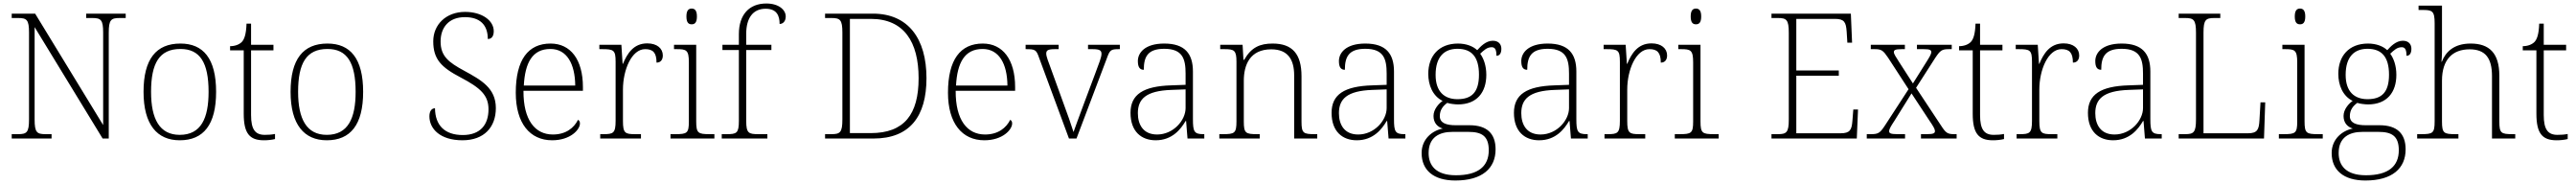

<svg xmlns="http://www.w3.org/2000/svg" viewBox="-20 -792 14732 1052"><path d="M47 0H275V-25H240C191 -25 178 -35 178 -109V-637L567 0H602V-605C602 -679 615 -689 664 -689H699V-714H473V-689H508C557 -689 570 -679 570 -606V-77L181 -714H47V-689H84C133 -689 146 -679 146 -606V-109C146 -35 133 -25 84 -25H47Z M1008 10C1144 10 1216 -79 1216 -267C1216 -458 1142 -543 1012 -543C873 -543 801 -454 801 -267C801 -79 879 10 1008 10ZM1008 -21C893 -21 844 -111 844 -267C844 -430 891 -512 1012 -512C1124 -512 1173 -434 1173 -267C1173 -116 1130 -21 1008 -21Z M1489 10C1510 10 1533 8 1553 3V-26C1532 -22 1516 -21 1494 -21C1440 -21 1416 -52 1416 -134V-504H1544V-536H1416V-657H1390C1388 -595 1377 -566 1362 -551C1347 -537 1324 -528 1296 -528V-504H1374V-142C1374 -30 1407 10 1489 10Z M1849 10C1985 10 2057 -79 2057 -267C2057 -458 1983 -543 1853 -543C1714 -543 1642 -454 1642 -267C1642 -79 1720 10 1849 10ZM1849 -21C1734 -21 1685 -111 1685 -267C1685 -430 1732 -512 1853 -512C1965 -512 2014 -434 2014 -267C2014 -116 1971 -21 1849 -21Z M2625 10C2750 10 2816 -66 2816 -174C2816 -288 2733 -334 2636 -387C2545 -436 2500 -471 2500 -555C2500 -635 2547 -694 2639 -694C2725 -694 2770 -650 2770 -569C2792 -569 2804 -585 2804 -614C2804 -674 2738 -724 2640 -724C2531 -724 2458 -651 2458 -556C2458 -453 2504 -407 2615 -349C2729 -289 2774 -247 2774 -167C2774 -79 2727 -20 2627 -20C2523 -20 2469 -76 2468 -173C2447 -173 2436 -154 2436 -127C2436 -56 2497 10 2625 10Z M3138 10C3243 10 3297 -51 3297 -86C3297 -97 3293 -103 3286 -107C3263 -61 3217 -23 3142 -23C3040 -23 2973 -106 2974 -273H3314V-294C3314 -452 3243 -543 3129 -543C3001 -543 2930 -451 2930 -262C2930 -88 3010 10 3138 10ZM3270 -303H2976C2983 -432 3024 -512 3128 -512C3222 -512 3269 -427 3270 -303Z M3413 0H3646V-25H3613C3556 -25 3543 -30 3543 -100V-280C3543 -393 3593 -511 3670 -511C3714 -511 3735 -492 3735 -434C3760 -434 3771 -452 3771 -475C3771 -515 3738 -544 3682 -544C3603 -544 3567 -485 3543 -427H3541L3534 -536H3408V-511H3423C3490 -511 3501 -506 3501 -439V-101C3501 -30 3487 -25 3431 -25H3413Z M3936 -653C3954 -653 3966 -663 3966 -698C3966 -732 3954 -743 3936 -743C3918 -743 3906 -732 3906 -698C3906 -663 3918 -653 3936 -653ZM3815 0H4066V-25H4040C3973 -25 3962 -30 3962 -98V-536H3835V-511H3850C3906 -511 3920 -506 3920 -435V-97C3920 -30 3909 -25 3842 -25H3815Z M4108 0H4369V-25H4318C4262 -25 4248 -30 4248 -101V-506H4392V-536H4248V-599C4248 -688 4286 -742 4359 -742C4423 -742 4439 -702 4439 -655C4457 -655 4474 -669 4474 -698C4474 -735 4435 -772 4363 -772C4265 -772 4206 -708 4206 -597V-536H4112V-506H4206V-101C4206 -30 4193 -25 4136 -25H4108Z M4699 0H4976C5183 0 5279 -126 5279 -345C5279 -572 5174 -714 4973 -714H4699V-689H4736C4785 -689 4798 -679 4798 -606V-109C4798 -35 4785 -25 4736 -25H4699ZM4960 -31H4841V-684H4961C5150 -684 5234 -553 5234 -345C5234 -138 5152 -31 4960 -31Z M5610 10C5715 10 5769 -51 5769 -86C5769 -97 5765 -103 5758 -107C5735 -61 5689 -23 5614 -23C5512 -23 5445 -106 5446 -273H5786V-294C5786 -452 5715 -543 5601 -543C5473 -543 5402 -451 5402 -262C5402 -88 5482 10 5610 10ZM5742 -303H5448C5455 -432 5496 -512 5600 -512C5694 -512 5741 -427 5742 -303Z M5923 -462 6094 0H6137L6310 -457C6328 -507 6333 -511 6381 -511H6385V-536H6203V-511H6229C6271 -511 6280 -503 6280 -484C6280 -464 6266 -431 6245 -374L6182 -206C6150 -121 6129 -62 6120 -37C6109 -73 6083 -147 6062 -203L5988 -407C5978 -434 5964 -469 5964 -485C5964 -503 5972 -511 6013 -511H6035V-536H5846V-511C5901 -511 5907 -508 5923 -462Z M6590 10C6685 10 6734 -54 6761 -100H6764L6772 0H6868V-25H6862C6810 -25 6803 -40 6803 -111V-383C6803 -485 6757 -543 6639 -543C6528 -543 6488 -490 6488 -443C6488 -408 6499 -393 6522 -393C6522 -467 6544 -513 6639 -513C6745 -513 6761 -454 6761 -371V-307L6678 -304C6519 -299 6446 -252 6446 -147C6446 -39 6509 10 6590 10ZM6598 -23C6520 -23 6488 -78 6488 -145C6488 -225 6533 -273 6680 -278L6761 -281V-174C6761 -104 6691 -23 6598 -23Z M6954 0H7185V-25H7171C7105 -25 7094 -30 7094 -97V-331C7094 -419 7128 -510 7251 -510C7348 -510 7382 -449 7382 -361V0H7514V-25H7501C7434 -25 7424 -30 7424 -98V-356C7424 -483 7372 -543 7259 -543C7187 -543 7137 -522 7096 -450H7092L7087 -536H6959V-511H6982C7039 -511 7052 -505 7052 -439V-98C7052 -30 7041 -25 6974 -25H6954Z M7740 10C7835 10 7884 -54 7911 -100H7914L7922 0H8018V-25H8012C7960 -25 7953 -40 7953 -111V-383C7953 -485 7907 -543 7789 -543C7678 -543 7638 -490 7638 -443C7638 -408 7649 -393 7672 -393C7672 -467 7694 -513 7789 -513C7895 -513 7911 -454 7911 -371V-307L7828 -304C7669 -299 7596 -252 7596 -147C7596 -39 7659 10 7740 10ZM7748 -23C7670 -23 7638 -78 7638 -145C7638 -225 7683 -273 7830 -278L7911 -281V-174C7911 -104 7841 -23 7748 -23Z M8304 240C8458 240 8534 170 8534 62C8534 -28 8485 -76 8385 -76H8306C8253 -76 8215 -88 8215 -128C8215 -164 8234 -187 8258 -204C8268 -199 8303 -195 8319 -195C8427 -195 8481 -264 8481 -364C8481 -418 8465 -459 8446 -485C8469 -506 8485 -522 8512 -522C8532 -522 8539 -506 8539 -473C8558 -473 8567 -489 8567 -513C8567 -538 8552 -559 8518 -559C8478 -559 8447 -525 8429 -505C8406 -527 8367 -543 8319 -543C8209 -543 8149 -471 8149 -370C8149 -307 8173 -244 8231 -215C8209 -200 8179 -167 8179 -129C8179 -89 8202 -66 8232 -57C8173 -46 8111 2 8111 83C8111 180 8178 240 8304 240ZM8316 -225C8241 -225 8191 -268 8191 -364C8191 -468 8241 -513 8316 -513C8396 -513 8439 -468 8439 -365C8439 -262 8395 -225 8316 -225ZM8307 210C8189 210 8151 151 8151 83C8151 -7 8212 -38 8287 -38H8379C8454 -38 8495 -15 8495 67C8495 157 8437 210 8307 210Z M8783 10C8878 10 8927 -54 8954 -100H8957L8965 0H9061V-25H9055C9003 -25 8996 -40 8996 -111V-383C8996 -485 8950 -543 8832 -543C8721 -543 8681 -490 8681 -443C8681 -408 8692 -393 8715 -393C8715 -467 8737 -513 8832 -513C8938 -513 8954 -454 8954 -371V-307L8871 -304C8712 -299 8639 -252 8639 -147C8639 -39 8702 10 8783 10ZM8791 -23C8713 -23 8681 -78 8681 -145C8681 -225 8726 -273 8873 -278L8954 -281V-174C8954 -104 8884 -23 8791 -23Z M9157 0H9390V-25H9357C9300 -25 9287 -30 9287 -100V-280C9287 -393 9337 -511 9414 -511C9458 -511 9479 -492 9479 -434C9504 -434 9515 -452 9515 -475C9515 -515 9482 -544 9426 -544C9347 -544 9311 -485 9287 -427H9285L9278 -536H9152V-511H9167C9234 -511 9245 -506 9245 -439V-101C9245 -30 9231 -25 9175 -25H9157Z M9680 -653C9698 -653 9710 -663 9710 -698C9710 -732 9698 -743 9680 -743C9662 -743 9650 -732 9650 -698C9650 -663 9662 -653 9680 -653ZM9559 0H9810V-25H9784C9717 -25 9706 -30 9706 -98V-536H9579V-511H9594C9650 -511 9664 -506 9664 -435V-97C9664 -30 9653 -25 9586 -25H9559Z M10112 0H10600L10607 -166H10580L10575 -102C10571 -49 10561 -30 10507 -30H10254V-359H10497V-389H10254V-684H10475C10529 -684 10538 -665 10542 -612L10546 -548H10573L10566 -714H10112V-689H10149C10198 -689 10211 -679 10211 -605V-108C10211 -35 10198 -25 10149 -25H10112Z M10657 0H10876V-25H10831C10792 -25 10785 -31 10785 -42C10785 -55 10798 -75 10815 -101L10913 -258L11015 -103C11037 -71 11047 -54 11047 -43C11047 -31 11040 -25 11002 -25H10967V0H11171V-25H11157C11119 -25 11109 -32 11082 -74L10939 -290L11048 -460C11078 -505 11087 -511 11128 -511H11143V-536H10944V-511H10982C11018 -511 11026 -506 11026 -494C11026 -482 11014 -463 10997 -436L10921 -315L10841 -439C10824 -466 10812 -483 10812 -494C10812 -505 10818 -511 10857 -511H10875V-536H10680V-511H10702C10742 -511 10751 -503 10779 -462L10896 -282L10762 -76C10733 -32 10724 -25 10681 -25H10657Z M11378 10C11399 10 11422 8 11442 3V-26C11421 -22 11405 -21 11383 -21C11329 -21 11305 -52 11305 -134V-504H11433V-536H11305V-657H11279C11277 -595 11266 -566 11251 -551C11236 -537 11213 -528 11185 -528V-504H11263V-142C11263 -30 11296 10 11378 10Z M11514 0H11747V-25H11714C11657 -25 11644 -30 11644 -100V-280C11644 -393 11694 -511 11771 -511C11815 -511 11836 -492 11836 -434C11861 -434 11872 -452 11872 -475C11872 -515 11839 -544 11783 -544C11704 -544 11668 -485 11644 -427H11642L11635 -536H11509V-511H11524C11591 -511 11602 -506 11602 -439V-101C11602 -30 11588 -25 11532 -25H11514Z M12066 10C12161 10 12210 -54 12237 -100H12240L12248 0H12344V-25H12338C12286 -25 12279 -40 12279 -111V-383C12279 -485 12233 -543 12115 -543C12004 -543 11964 -490 11964 -443C11964 -408 11975 -393 11998 -393C11998 -467 12020 -513 12115 -513C12221 -513 12237 -454 12237 -371V-307L12154 -304C11995 -299 11922 -252 11922 -147C11922 -39 11985 10 12066 10ZM12074 -23C11996 -23 11964 -78 11964 -145C11964 -225 12009 -273 12156 -278L12237 -281V-174C12237 -104 12167 -23 12074 -23Z M12441 0H12929L12936 -207H12909L12903 -104C12900 -51 12891 -30 12837 -30H12583V-606C12583 -679 12596 -689 12645 -689H12679V-714H12441V-689H12478C12527 -689 12540 -679 12540 -605V-109C12540 -35 12527 -25 12478 -25H12441Z M13135 -653C13153 -653 13165 -663 13165 -698C13165 -732 13153 -743 13135 -743C13117 -743 13105 -732 13105 -698C13105 -663 13117 -653 13135 -653ZM13014 0H13265V-25H13239C13172 -25 13161 -30 13161 -98V-536H13034V-511H13049C13105 -511 13119 -506 13119 -435V-97C13119 -30 13108 -25 13041 -25H13014Z M13509 240C13663 240 13739 170 13739 62C13739 -28 13690 -76 13590 -76H13511C13458 -76 13420 -88 13420 -128C13420 -164 13439 -187 13463 -204C13473 -199 13508 -195 13524 -195C13632 -195 13686 -264 13686 -364C13686 -418 13670 -459 13651 -485C13674 -506 13690 -522 13717 -522C13737 -522 13744 -506 13744 -473C13763 -473 13772 -489 13772 -513C13772 -538 13757 -559 13723 -559C13683 -559 13652 -525 13634 -505C13611 -527 13572 -543 13524 -543C13414 -543 13354 -471 13354 -370C13354 -307 13378 -244 13436 -215C13414 -200 13384 -167 13384 -129C13384 -89 13407 -66 13437 -57C13378 -46 13316 2 13316 83C13316 180 13383 240 13509 240ZM13521 -225C13446 -225 13396 -268 13396 -364C13396 -468 13446 -513 13521 -513C13601 -513 13644 -468 13644 -365C13644 -262 13600 -225 13521 -225ZM13512 210C13394 210 13356 151 13356 83C13356 -7 13417 -38 13492 -38H13584C13659 -38 13700 -15 13700 67C13700 157 13642 210 13512 210Z M13805 0H14041V-25H14025C13958 -25 13947 -30 13947 -97V-331C13947 -452 14008 -510 14105 -510C14195 -510 14233 -460 14233 -357V0H14366V-25H14352C14285 -25 14275 -30 14275 -98V-359C14275 -489 14217 -543 14111 -543C14013 -543 13967 -493 13946 -439H13944C13945 -449 13947 -473 13947 -494V-760H13813V-735H13835C13891 -735 13905 -730 13905 -659V-98C13905 -30 13894 -25 13827 -25H13805Z M14602 10C14623 10 14646 8 14666 3V-26C14645 -22 14629 -21 14607 -21C14553 -21 14529 -52 14529 -134V-504H14657V-536H14529V-657H14503C14501 -595 14490 -566 14475 -551C14460 -537 14437 -528 14409 -528V-504H14487V-142C14487 -30 14520 10 14602 10Z"/></svg>

Font: Noto Serif Devanagari ExtraLight
Style: Regular
Weight: 200
Designer: Universal Thirst, Indian Type Foundry and the Monotype Design Team
Foundry: Monotype Imaging Inc.
Version: Version 2.004